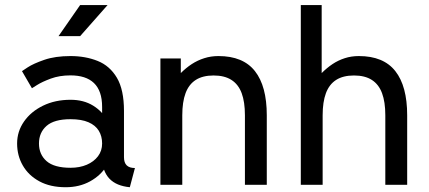

<svg xmlns="http://www.w3.org/2000/svg" viewBox="-20 -743 1726 772"><path d="M244.1 9.8Q299.3 9.8 342.3 -13.9Q385.3 -37.6 409.9 -77.4Q434.6 -117.2 434.6 -166Q434.6 -214.8 413.8 -254.6Q393.1 -294.4 354.7 -318.1Q316.4 -341.8 263.7 -341.8Q201.7 -341.8 153.1 -318.1Q104.5 -294.4 76.7 -254.6Q48.8 -214.8 48.8 -166Q48.8 -117.2 71.8 -77.4Q94.7 -37.6 138.4 -13.9Q182.1 9.8 244.1 9.8ZM390.6 -166Q390.6 -136.7 374 -114.7Q357.4 -92.8 328.9 -80.6Q300.3 -68.4 263.7 -68.4Q197.8 -68.4 167.2 -95.2Q136.7 -122.1 136.7 -166Q136.7 -210 167.2 -236.8Q197.8 -263.7 263.7 -263.7Q307.6 -263.7 335.7 -251.5Q363.8 -239.3 377.2 -217.3Q390.6 -195.3 390.6 -166ZM478.5 -110.8V-296.9Q478.5 -382.3 450 -430.4Q421.4 -478.5 372.6 -498Q323.7 -517.6 263.7 -517.6Q201.7 -517.6 158 -502.4Q114.3 -487.3 91.3 -472.2Q68.4 -457 68.4 -457L108.4 -388.2Q108.4 -388.2 128.9 -401.1Q149.4 -414.1 184.3 -427Q219.2 -439.9 263.2 -439.9Q293.9 -439.9 317.6 -432.4Q341.3 -424.8 357.7 -409.2Q374 -393.6 382.3 -369.6Q390.6 -345.7 390.6 -312.5V-228.5L400.4 -219.2V-125L390.6 -110.8Q390.6 -82.5 398.2 -61Q405.8 -39.6 419.9 -24.7Q434.1 -9.8 454.8 -1.2Q475.6 7.3 502 9.8L522.5 -67.4Q500.5 -67.4 489.5 -78.1Q478.5 -88.9 478.5 -110.8ZM302.2 -597.7 412.6 -722.7H302.2L215.3 -597.7Z M964.8 0H1052.7V-279.3Q1052.7 -396.5 1005.1 -457Q957.5 -517.6 858.4 -517.6Q828.1 -517.6 801.3 -509Q774.4 -500.5 751.2 -485.4Q728 -470.2 707 -449.2V-507.8H625V0H712.9V-279.3Q712.9 -333 726.1 -368.4Q739.3 -403.8 767.1 -421.6Q794.9 -439.5 838.9 -439.5Q882.8 -439.5 910.6 -421.6Q938.5 -403.8 951.7 -368.4Q964.8 -333 964.8 -279.3Z M1529.3 0H1617.2V-279.3Q1617.2 -396.5 1569.6 -457Q1522 -517.6 1422.9 -517.6Q1392.6 -517.6 1366.2 -509Q1339.8 -500.5 1317.1 -485.4Q1294.4 -470.2 1273.4 -449.2V-722.7H1189.5V0H1277.3V-279.3Q1277.3 -333 1290.5 -368.4Q1303.7 -403.8 1331.5 -421.6Q1359.4 -439.5 1403.3 -439.5Q1447.3 -439.5 1475.1 -421.6Q1502.9 -403.8 1516.1 -368.4Q1529.3 -333 1529.3 -279.3Z"/></svg>

Font: Giphurs
Style: Regular
Weight: 400
Version: Version 2.010